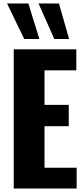

<svg xmlns="http://www.w3.org/2000/svg" viewBox="-20 -1097 487 1117"><path d="M60 0V-810H424V-688H239V-487H380V-363H239V-121H426V0ZM121 -870 21 -1077H145L209 -870ZM296 -870 204 -1077H323L382 -870Z"/></svg>

Font: Oswald
Style: Bold
Weight: 700
Designer: Vernon Adams
Foundry: Vernon Adams
Version: Version 4.103;gftools[0.9.33.dev8+g029e19f]